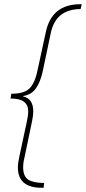

<svg xmlns="http://www.w3.org/2000/svg" viewBox="-20 -734 408 912"><path d="M187 158 190 135Q139 135 114.5 119.5Q90 104 90 60Q90 38 97 11L132 -157Q138 -185 138 -205Q138 -265 90 -276V-278Q129 -284 150 -313.5Q171 -343 182 -391L221 -576Q244 -690 363 -691L368 -714H362Q226 -714 198 -583L158 -399Q145 -336 118 -312Q91 -288 34 -289L30 -266Q114 -267 114 -205Q114 -186 107 -154L72 9Q65 39 65 62Q65 158 179 158Z"/></svg>

Font: Noto Sans Display SemiCondensed Thin
Style: Italic
Weight: 250
Width: 4
Designer: Monotype Design team
Foundry: Monotype Imaging Inc.
Version: 1.000